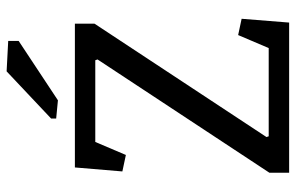

<svg xmlns="http://www.w3.org/2000/svg" viewBox="-180 -732 911 592"><g transform="rotate(-90 276.0 -435.5)"><path d="M499.5 -660.6V-600.1L149.9 -69.8L152.3 -63H424.3L464.4 -157.2L514.6 -146.5L502.9 0H40V-61L389.2 -590.8L386.7 -597.7H134.8L94.7 -503.4L43.9 -514.2L56.2 -660.6ZM207 -733.9 352.5 -871.1 446.3 -866.2V-834L263.2 -712.9L207 -718.3Z"/></g></svg>

Font: Noticia Text
Style: Regular
Weight: 400
Designer: JM Sole
Foundry: JM Sole
Version: Version 1.003